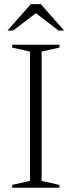

<svg xmlns="http://www.w3.org/2000/svg" viewBox="-20 -886 338 906"><path d="M260.5 -13.5V0H37.5V-13.5L121.5 -32.5V-642.5L37.5 -661.5V-675H260.5V-661.5L176.5 -642.5V-32.5ZM140.5 -830.5H158L42 -742H15.5L125.5 -866.5H172.5L282.5 -742H256Z"/></svg>

Font: Newsreader 24pt Light
Style: Regular
Weight: 300
Designer: Hugues Gentile
Foundry: Production Type
Version: Version 1.003